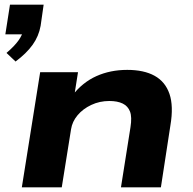

<svg xmlns="http://www.w3.org/2000/svg" viewBox="-20 -807 830 827"><path d="M47 -542 8 -579Q42 -608 59.5 -632.5Q77 -657 82 -682L106 -659H3L23 -787H168L155 -696Q147 -651 120.5 -614Q94 -577 47 -542ZM74 0 153 -496H316L300 -395H291Q335 -452 395 -479Q455 -506 528 -506Q600 -506 646 -480.5Q692 -455 710 -402.5Q728 -350 714 -267L673 0H501L542 -259Q549 -303 540 -326.5Q531 -350 508.5 -361Q486 -372 451 -372Q409 -372 373 -355Q337 -338 314 -310.5Q291 -283 286 -250L246 0Z"/></svg>

Font: Nunito Sans 10pt Expanded ExtraBold
Style: Italic
Weight: 800
Width: 7
Italic angle: -9°
Designer: Vernon Adams
Foundry: Vernon Adams
Version: Version 3.101;gftools[0.9.27]